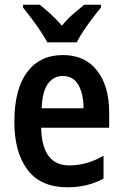

<svg xmlns="http://www.w3.org/2000/svg" viewBox="-20 -786 521 816"><path d="M247 -552Q342 -552 393 -485.5Q444 -419 444 -309V-243H155Q158 -83 275 -83Q348 -83 420 -124V-27Q353 10 267 10Q153 10 97 -64.5Q41 -139 41 -268Q41 -406 95 -479Q149 -552 247 -552ZM247 -463Q208 -463 184 -430.5Q160 -398 157 -326H335Q335 -386 313.5 -424.5Q292 -463 247 -463ZM181 -606Q170 -627 152 -654Q134 -681 114 -707.5Q94 -734 78 -754V-766H149Q169 -750 194.5 -727Q220 -704 243 -677Q267 -706 291 -726.5Q315 -747 338 -766H409V-754Q393 -735 373 -708.5Q353 -682 335 -655Q317 -628 306 -606Z"/></svg>

Font: Noto Sans Gujarati Condensed SemiBold
Style: Regular
Weight: 600
Width: 3
Designer: Jelle Bosma - Monotype Design Team, Universal Thirst
Foundry: Monotype Imaging Inc.
Version: Version 2.106; ttfautohint (v1.8.4.7-5d5b)